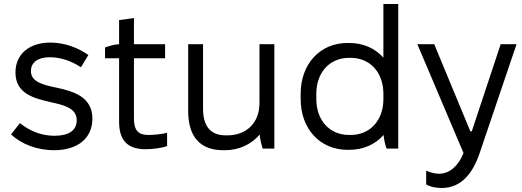

<svg xmlns="http://www.w3.org/2000/svg" viewBox="-20 -740 2597 956"><path d="M249 8C366 8 440 -51 440 -149C440 -259 344 -286 259 -304C192 -318 134 -333 134 -386C134 -430 169 -455 228 -455C282 -455 337 -436 383 -405L420 -466C370 -502 301 -528 231 -528C125 -528 57 -470 57 -379C57 -273 150 -250 234 -231C301 -216 362 -201 362 -141C362 -91 323 -64 252 -64C189 -64 132 -85 79 -127L35 -71C86 -22 166 8 249 8Z M705 3C738 3 788 -3 812 -13V-79C790 -72 743 -68 719 -68C672 -68 647 -87 647 -149V-450H802V-520H647V-650L573 -640V-520C551 -519 524 -511 503 -504V-450H573V-134C573 -41 615 3 705 3Z M1092 8H1099C1170 8 1231 -21 1273 -70C1275 -47 1282 -18 1288 0H1346V-520H1272V-227C1272 -127 1206 -66 1112 -66H1104C1025 -66 991 -115 991 -200V-520H917V-187C917 -61 975 8 1092 8Z M1710 6H1719C1789 6 1849 -21 1890 -68C1892 -45 1898 -17 1905 0H1963V-720H1889V-453C1848 -499 1789 -526 1719 -526H1710C1573 -526 1477 -421 1477 -273V-247C1477 -99 1573 6 1710 6ZM1718 -68C1621 -68 1555 -141 1555 -247V-273C1555 -379 1621 -452 1718 -452H1726C1823 -452 1889 -379 1889 -273V-247C1889 -142 1824 -68 1726 -68Z M2179 196C2277 196 2334 123 2368 23L2552 -520H2473L2329 -86H2322L2142 -520H2058L2288 22C2262 87 2218 125 2166 125C2147 125 2126 120 2102 110V178C2126 193 2159 196 2179 196Z"/></svg>

Font: Fixel Text Regular
Style: Regular
Weight: 400
Width: 4
Designer: AlfaBravo + MacPaw
Foundry: Kyrylo Tkachov, Marchela Mozhyna, Serhii Makarenko, Maria Weinstein, Zakhar Kryvoshyya
Version: Version 1.211